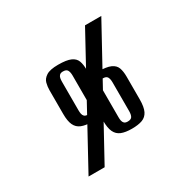

<svg xmlns="http://www.w3.org/2000/svg" viewBox="-136 -723 850 855"><g transform="rotate(-30 288.5 -295.5)"><path d="M83.1 0 406.1 -591H489.8L165.8 0ZM218.2 -203.1Q185.4 -203.1 164.6 -211.5Q143.9 -219.9 134.2 -240.5Q124.6 -261 124.6 -298.1V-420Q124.6 -438 129.2 -456Q133.7 -474 152.9 -486.5Q172.1 -499 214.1 -499Q257.3 -499 278.6 -489.5Q299.9 -480 306.7 -461.5Q313.4 -443 313.4 -416V-299.7Q313.4 -259.8 303.2 -238.9Q292.9 -218 272 -210.5Q251.1 -203.1 218.2 -203.1ZM218.1 -240.2Q235.3 -240.2 240.8 -249.9Q246.4 -259.6 246.4 -277.5V-424.9Q246.4 -442.4 240.8 -452.4Q235.3 -462.3 218.1 -462.3Q206.3 -462.3 200.6 -456.8Q195 -451.3 193.3 -443Q191.7 -434.7 191.7 -424.9V-277.2Q191.7 -268.1 193.3 -259.5Q195 -250.9 200.6 -245.5Q206.3 -240.2 218.1 -240.2ZM357.2 -87.6Q324.3 -87.6 303.5 -96Q282.8 -104.5 273.2 -125Q263.5 -145.5 263.5 -182.6V-304.6Q263.5 -322.6 268.2 -340.6Q272.9 -358.6 292.2 -371.1Q311.5 -383.6 353.4 -383.6Q396.1 -383.6 417.5 -374.1Q438.8 -364.6 445.6 -346.1Q452.3 -327.6 452.3 -300.6V-184.6Q452.3 -144.6 442.1 -123.7Q431.8 -102.9 410.9 -95.2Q390 -87.6 357.2 -87.6ZM357 -124.7Q374.2 -124.7 379.8 -134.4Q385.3 -144.1 385.3 -162.1V-309.5Q385.3 -327 379.8 -336.9Q374.2 -346.8 357 -346.8Q345.2 -346.8 339.5 -341.5Q333.9 -336.1 332.2 -327.7Q330.6 -319.3 330.6 -309.5V-161.8Q330.6 -152.6 332.2 -144Q333.9 -135.4 339.5 -130.1Q345.2 -124.7 357 -124.7Z"/></g></svg>

Font: Alumni Sans SC Thin
Style: Regular
Weight: 100
Designer: Robert E. Leuschke
Foundry: Robert E. Leuschke
Version: Version 1.018